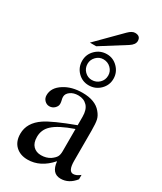

<svg xmlns="http://www.w3.org/2000/svg" viewBox="-223 -968 889 1056"><g transform="rotate(30 222.0 -440.0)"><path d="M118 -719 265 -867Q288 -890 307 -890Q342 -890 342 -858Q342 -835 312 -816L158 -719ZM229 -512Q188 -512 159.5 -541Q131 -570 131 -612Q131 -653 160.5 -682Q190 -711 232 -711Q272 -711 301 -681.5Q330 -652 330 -611Q330 -570 300.5 -541Q271 -512 229 -512ZM296 -612Q296 -639 276.5 -658Q257 -677 229 -677Q203 -677 184 -657.5Q165 -638 165 -612Q165 -584 184 -565Q203 -546 229 -546Q257 -546 276.5 -565Q296 -584 296 -612ZM442 -66V-38Q404 10 352 10Q295 10 288 -63H287Q223 10 142 10Q95 10 66 -17.5Q37 -45 37 -94Q37 -164 107 -211Q155 -243 287 -292V-346Q287 -391 265.5 -413.5Q244 -436 209 -436Q179 -436 159 -421.5Q139 -407 139 -387Q139 -378 142 -367Q145 -356 145 -345Q145 -330 131.5 -317Q118 -304 99 -304Q82 -304 69 -317Q56 -330 56 -350Q56 -398 107 -430Q154 -460 222 -460Q303 -460 340 -415Q358 -394 363 -372.5Q368 -351 368 -304V-113Q368 -47 399 -47Q419 -47 442 -66ZM287 -127V-268Q195 -236 159 -202Q125 -171 125 -125Q125 -87 144 -67.5Q163 -48 194 -48Q227 -48 252 -64Q273 -79 280 -92Q287 -105 287 -127Z"/></g></svg>

Font: STIX
Style: Regular
Weight: 400
Designer: MicroPress Inc., with final additions and corrections provided by Coen Hoffman, Elsevier (retired)
Version: Version 1.1.1